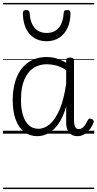

<svg xmlns="http://www.w3.org/2000/svg" viewBox="-20 -905 658 1300"><path d="M232 17Q182 17 144.5 -11.5Q107 -40 86.5 -94.5Q66 -149 66 -227Q66 -278 75.5 -323Q85 -368 103.5 -404Q122 -440 150 -465.5Q178 -491 214.5 -505Q251 -519 297 -519Q332 -519 363 -509.5Q394 -500 428 -481V-497Q428 -506 434.5 -510.5Q441 -515 454 -515Q468 -515 474.5 -510.5Q481 -506 481 -496V-94Q481 -74 484 -60Q487 -46 494 -38.5Q501 -31 513 -31Q525 -31 535 -37Q545 -43 555 -57Q565 -71 576 -94Q580 -101 586.5 -102Q593 -103 602 -98Q611 -94 614 -87.5Q617 -81 613 -74Q602 -46 585 -25.5Q568 -5 547.5 6Q527 17 505 17Q486 17 472 11Q458 5 448 -6.5Q438 -18 433 -35Q428 -52 428 -74Q428 -101 428 -129Q428 -157 428 -184Q407 -112 376.5 -68Q346 -24 309.5 -3.5Q273 17 232 17ZM122 -228Q122 -174 134 -130Q146 -86 172.5 -59.5Q199 -33 241 -33Q281 -33 318 -65Q355 -97 384 -164.5Q413 -232 428 -339V-430Q391 -454 359 -462Q327 -470 299 -470Q265 -470 237.5 -460Q210 -450 188.5 -430Q167 -410 152 -381Q137 -352 129.5 -314Q122 -276 122 -228ZM296 -626Q223 -626 179.5 -676Q136 -726 135 -816Q135 -826 140 -831.5Q145 -837 158 -837Q170 -837 175 -831.5Q180 -826 181 -816Q184 -753 213.5 -717.5Q243 -682 296 -682Q349 -682 378.5 -717.5Q408 -753 411 -816Q412 -826 416.5 -831.5Q421 -837 434 -837Q447 -837 452.5 -831.5Q458 -826 457 -816Q457 -757 436.5 -714.5Q416 -672 380 -649Q344 -626 296 -626ZM0 365H618V375H0ZM0 -20H618V0H0ZM0 -505H618V-500H0ZM0 -885H618V-875H0Z"/></svg>

Font: Playwrite AT Guides
Style: Regular
Weight: 400
Designer: Veronika Burian, José Scaglione
Foundry: TypeTogether
Version: Version 1.003